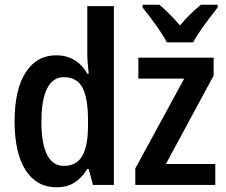

<svg xmlns="http://www.w3.org/2000/svg" viewBox="-20 -786 961 816"><path d="M42 -270Q42 -405 89 -478Q136 -551 219 -551Q306 -551 352 -472H357Q351 -526 351 -559V-760H464V0H375L357 -68H351Q328 -30 296.5 -10Q265 10 220 10Q136 10 89 -62.5Q42 -135 42 -270ZM354 -252V-275Q354 -369 330.5 -413.5Q307 -458 251 -458Q204 -458 180 -409.5Q156 -361 156 -269Q156 -176 180 -128.5Q204 -81 251 -81Q305 -81 329.5 -123Q354 -165 354 -252ZM555 0V-70L763 -452H568V-541H888V-465L685 -89H895V0ZM905 -754Q824 -652 801 -606H689Q662 -659 586 -754V-766H657Q694 -736 745 -678Q783 -724 834 -766H905Z"/></svg>

Font: Noto Sans Display Medium Narrow
Style: Regular
Weight: 500
Width: 4
Designer: Monotype Design team
Foundry: Monotype Imaging Inc.
Version: Version 1.000